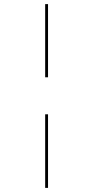

<svg xmlns="http://www.w3.org/2000/svg" viewBox="-20 -821 456 939"><path d="M214.9 -800.9H200.9V-443H214.9ZM214.9 -262H200.9V97.9H214.9Z"/></svg>

Font: Fira Sans Hair
Style: Regular
Weight: 100
Designer: bBox Type GmbH & Carrois Corporate GbR & Edenspiekermann AG
Foundry: bBox Type GmbH & Carrois Corporate GbR & Edenspiekermann AG
Version: Version 4.300;PS 004.300;hotconv 1.0.88;makeotf.lib2.5.64775